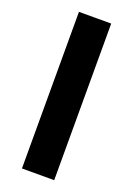

<svg xmlns="http://www.w3.org/2000/svg" viewBox="-138 -765 569 819"><g transform="rotate(20 146.0 -355.5)"><path d="M72.8 0ZM219.2 0H72.8V-710.9H219.2Z"/></g></svg>

Font: Roboto
Style: Bold
Weight: 700
Designer: Google
Version: Version 2.134; 2016; ttfautohint (v1.6)